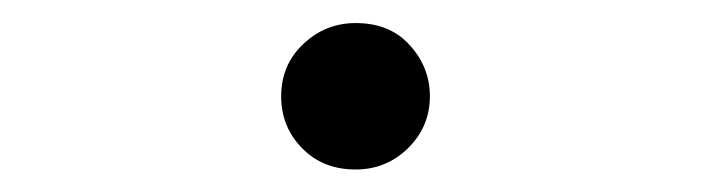

<svg xmlns="http://www.w3.org/2000/svg" viewBox="-20 -450 626 169"><path d="M293 -429.7Q321.8 -429.7 338.9 -412.1Q358.4 -392.1 358.4 -365.2Q358.4 -338.4 338.9 -319.3Q319.8 -300.8 293 -300.8Q265.1 -300.8 247.1 -318.4Q227.5 -337.4 227.5 -365.2Q227.5 -393.1 247.1 -411.4Q266.6 -429.7 293 -429.7Z"/></svg>

Font: Consola Mono
Style: Book
Weight: 400
Monospace: yes
Version: Version 2.001